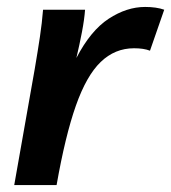

<svg xmlns="http://www.w3.org/2000/svg" viewBox="-20 -533 493 553"><path d="M412 -387Q394 -394 366 -394Q311 -394 270 -354.5Q229 -315 198.5 -228.5Q168 -142 143 0H21L80 -334Q89 -387 95 -427Q101 -467 104 -505H225Q223 -477 216 -440.5Q209 -404 200 -366Q241 -445 293 -479Q345 -513 398 -513Q414 -513 428 -511Q442 -509 453 -505Z"/></svg>

Font: Livvic SemiBold
Style: Italic
Weight: 600
Italic angle: -10°
Designer: Jacques Le Bailly, Baron von Fonthausen
Version: Version 1.001; ttfautohint (v1.8.2)